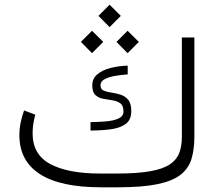

<svg xmlns="http://www.w3.org/2000/svg" viewBox="-20 -797 934 817"><path d="M477.5 -58.6Q564.9 -58.6 619.4 -68.4Q673.8 -78.1 702.9 -97.7Q731.9 -117.2 742.9 -146.5Q753.9 -175.8 753.9 -214.8V-637.7H807.1V-215.8Q807.1 -161.6 794.9 -121.1Q782.7 -80.6 748.8 -53.7Q714.8 -26.9 650.4 -13.4Q585.9 0 481 0H410.2Q236.3 0 149.4 -56.4Q62.5 -112.8 62.5 -221.7Q62.5 -249 67.9 -275.6Q73.2 -302.2 82.5 -327.1L130.4 -309.1Q118.7 -269.5 118.7 -229Q119.1 -138.7 194.6 -98.6Q270 -58.6 405.3 -58.6ZM365.2 -277.3Q396 -277.8 428.5 -280.3Q460.9 -282.7 483.2 -292.2Q505.4 -301.8 505.4 -322.3Q505.4 -347.7 491.9 -357.4Q478.5 -367.2 458.7 -370.1Q439 -373 419.2 -376.7Q399.4 -380.4 386 -392.6Q372.6 -404.8 372.6 -434.1Q372.6 -462.4 393.8 -480.5Q415 -498.5 449.7 -507.6Q484.4 -516.6 523.4 -517.6V-480.5Q502 -479 474.6 -474.9Q447.3 -470.7 427.5 -461.2Q407.7 -451.7 407.7 -433.6Q407.7 -417.5 420.9 -411.6Q434.1 -405.8 453.6 -403.1Q473.1 -400.4 492.7 -394.3Q512.2 -388.2 525.4 -372.6Q538.6 -356.9 538.6 -324.2Q538.6 -286.6 514.4 -269.3Q490.2 -252 450.9 -246.8Q411.6 -241.7 365.2 -241.2ZM398.9 -729.5 446.3 -776.9 494.1 -729.5 446.3 -681.6ZM475.6 -618.7 522.9 -666 570.8 -618.7 522.9 -570.8ZM324.2 -618.7 371.6 -666 419.4 -618.7 371.6 -570.8Z"/></svg>

Font: Vazir Thin UI
Style: Thin-UI
Weight: 100
Designer: Saber Rastikerdar
Foundry: Saber Rastikerdar
Version: Version 30.0.0